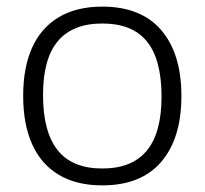

<svg xmlns="http://www.w3.org/2000/svg" viewBox="-20 -540 618 580"><path d="M289 20Q211 20 157.5 -12Q104 -44 77 -104.5Q50 -165 50 -250Q50 -336 77 -396Q104 -456 157.5 -488Q211 -520 289 -520Q406 -520 467 -449Q528 -378 528 -250Q528 -122 467 -51Q406 20 289 20ZM289 -31Q379 -31 423.5 -85Q468 -139 468 -248Q468 -360 424 -414.5Q380 -469 289 -469Q200 -469 155 -416Q110 -363 110 -253Q110 -142 154 -86.5Q198 -31 289 -31Z"/></svg>

Font: Moderustic Light
Style: Regular
Weight: 300
Designer: Tural Alisoy
Foundry: TAFT Foundry
Version: Version 2.120